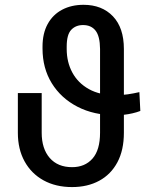

<svg xmlns="http://www.w3.org/2000/svg" viewBox="-20 -757 647 787"><path d="M551.3 -379.4 555.2 -302.2Q540 -296.4 522.9 -292.5Q505.9 -288.6 488.5 -286.6Q471.2 -284.7 454.1 -284.7Q364.7 -284.7 297.4 -319.6Q230 -354.5 192.1 -416Q154.3 -477.5 154.3 -558.1V-565.9Q154.3 -620.1 175.5 -658.7Q196.8 -697.3 234.9 -717.3Q272.9 -737.3 322.3 -737.3Q397.9 -737.3 442.9 -690.2Q487.8 -643.1 487.8 -556.2V-212.9Q487.8 -141.6 461.2 -91.8Q434.6 -42 386.7 -16.1Q338.9 9.8 275.4 9.8Q208.5 9.8 158.4 -17.8Q108.4 -45.4 80.8 -95.5Q53.2 -145.5 53.2 -212.9V-375.5H150.9V-212.9Q150.9 -147.5 183.8 -109.6Q216.8 -71.8 275.4 -71.8Q328.1 -71.8 359.1 -106.9Q390.1 -142.1 390.1 -212.9V-556.6Q389.6 -608.4 371.8 -631.3Q354 -654.3 320.3 -654.3Q290.5 -654.3 272 -634.8Q253.4 -615.2 253.4 -565.9V-556.2Q253.4 -502.4 276.6 -459.5Q299.8 -416.5 344.7 -391.6Q389.6 -366.7 454.1 -366.7Q466.3 -366.7 478.8 -367.7Q491.2 -368.7 503.7 -370.4Q516.1 -372.1 528.1 -374.5Q540 -377 551.3 -379.4Z"/></svg>

Font: Inter 28pt
Style: Regular
Weight: 400
Designer: Rasmus Andersson
Foundry: rsms
Version: Version 4.001;git-66647c0bb